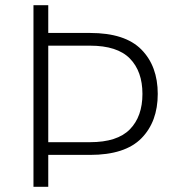

<svg xmlns="http://www.w3.org/2000/svg" viewBox="-20 -720 681 740"><path d="M588 -358Q588 -251 525 -187Q462 -123 327 -123H166V0H109V-700H166V-593H327Q462 -593 525 -529Q588 -465 588 -358ZM529 -358Q529 -445 480.5 -494.5Q432 -544 327 -544H166V-172H327Q432 -172 480.5 -221.5Q529 -271 529 -358Z"/></svg>

Font: Krub Light
Style: Regular
Weight: 300
Designer: Ekaluck Peanpanawate
Foundry: Cadson Demak Co.,Ltd.
Version: Version 1.000; ttfautohint (v1.6)